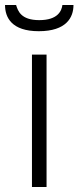

<svg xmlns="http://www.w3.org/2000/svg" viewBox="-55 -743 312 763"><path d="M99 -619C209 -619 237 -674 237 -723H193C190 -701 176 -663 101 -663C27 -663 16 -701 9 -723H-35C-35 -674 -9 -619 99 -619ZM72 0H130V-526H72Z"/></svg>

Font: Archivo ExtraLight
Style: Regular
Weight: 200
Designer: Hector Gatti
Foundry: Omnibus-Type
Version: Version 2.001